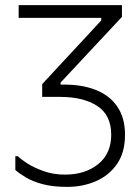

<svg xmlns="http://www.w3.org/2000/svg" viewBox="-20 -720 544 751"><path d="M215 -341H145V-391L376 -640V-650H53V-700H457V-654L217 -397V-389Q295 -391 351.5 -369.5Q408 -348 438.5 -303.5Q469 -259 469 -193Q469 -124 438 -79Q407 -34 355.5 -11.5Q304 11 243 11Q187 11 147.5 0.5Q108 -10 82 -25.5Q56 -41 40 -55V-109H50Q59 -99 85 -82Q111 -65 149.5 -51Q188 -37 234 -37Q313 -37 364 -78Q415 -119 415 -193Q415 -270 360.5 -305.5Q306 -341 215 -341Z"/></svg>

Font: Phudu Light Light
Style: Regular
Weight: 300
Version: Version 1.005;gftools[0.9.23]